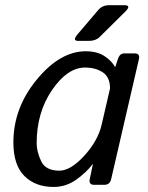

<svg xmlns="http://www.w3.org/2000/svg" viewBox="-20 -721 577 749"><path d="M285.2 -561.5Q260.7 -561.5 282.7 -587.4L363.8 -682.6Q379.4 -700.7 406.2 -700.7H465.3Q494.1 -700.7 468.3 -675.3L367.7 -575.7Q353 -561.5 326.2 -561.5ZM32.2 -165.5Q32.2 -299.8 123.3 -410.4Q214.4 -521 314.5 -521Q358.4 -521 386.7 -502.7Q415 -484.4 428.7 -460H429.7L439.9 -490.7Q447.3 -512.7 463.9 -512.7H504.9Q526.9 -512.7 522 -490.7L413.6 -22Q408.7 0 386.7 0H347.2Q325.7 0 330.1 -22L342.3 -80.6H341.3Q317.4 -48.8 277.6 -20.3Q237.8 8.3 189 8.3Q118.2 8.3 75.2 -34.4Q32.2 -77.1 32.2 -165.5ZM123 -162.1Q123 -129.9 140.4 -92.5Q157.7 -55.2 211.4 -55.2Q255.4 -55.2 308.6 -113.3Q361.8 -171.4 376.5 -234.4L409.2 -376Q409.2 -419.9 381.1 -438.7Q353 -457.5 311.5 -457.5Q243.2 -457.5 183.1 -369.9Q123 -282.2 123 -162.1Z"/></svg>

Font: Istok Web
Style: Italic
Weight: 400
Italic angle: -13°
Designer: Andrey V. Panov
Foundry: Andrey V. Panov
Version: Version 1.0.2g